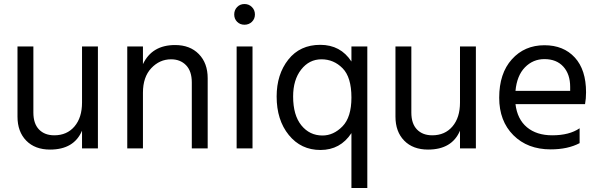

<svg xmlns="http://www.w3.org/2000/svg" viewBox="-20 -738 2982 955"><path d="M388 -507H467V0H388V-88Q348 6 229 6Q154 6 110.5 -38.5Q67 -83 67 -158V-507H146V-178Q146 -123 174 -94Q202 -65 250 -65Q313 -65 350.5 -109Q388 -153 388 -228Z M691 -507V-419Q736 -514 851 -514Q925 -514 969 -469Q1013 -424 1013 -349V0H934V-328Q934 -384 905.5 -413.5Q877 -443 831 -443Q774 -443 732.5 -399Q691 -355 691 -277V0H613V-507Z M1157 0V-507H1236V0ZM1159.5 -629.5Q1145 -644 1145 -666Q1145 -688 1159.5 -703Q1174 -718 1196 -718Q1218 -718 1233 -703Q1248 -688 1248 -666Q1248 -644 1233 -629.5Q1218 -615 1196 -615Q1174 -615 1159.5 -629.5Z M1584 -64Q1639 -64 1683.5 -109.5Q1728 -155 1728 -253Q1728 -354 1684 -398.5Q1640 -443 1579 -443Q1518 -443 1478 -392Q1438 -341 1438 -258Q1438 -165 1479 -114.5Q1520 -64 1584 -64ZM1728 -507H1807V197H1728V-76Q1673 8 1574 8Q1477 8 1416.5 -66.5Q1356 -141 1356 -258Q1356 -368 1414 -441.5Q1472 -515 1573 -515Q1674 -515 1728 -432Z M2268 -507H2347V0H2268V-88Q2228 6 2109 6Q2034 6 1990.5 -38.5Q1947 -83 1947 -158V-507H2026V-178Q2026 -123 2054 -94Q2082 -65 2130 -65Q2193 -65 2230.5 -109Q2268 -153 2268 -228Z M2816 -286V-306Q2816 -369 2782 -406.5Q2748 -444 2688 -444Q2631 -444 2591 -403Q2551 -362 2544 -286ZM2863 -100V-26Q2804 5 2719 5Q2604 5 2533.5 -65.5Q2463 -136 2463 -252Q2463 -373 2526 -443Q2589 -513 2688 -513Q2783 -513 2839 -452Q2895 -391 2895 -279Q2895 -247 2890 -220H2544Q2553 -145 2601 -105Q2649 -65 2727 -65Q2812 -65 2863 -100Z"/></svg>

Font: Hind Regular
Style: Regular
Weight: 400
Designer: Manushi Parikh, Satya Rajpurohit
Foundry: Indian Type Foundry
Version: Version 1.201;PS 1.0;hotconv 1.0.78;makeotf.lib2.5.61930; tt